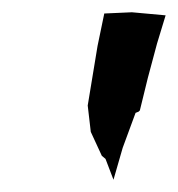

<svg xmlns="http://www.w3.org/2000/svg" viewBox="-20 -775 290 313"><path d="M250 -750 195 -755 150 -753 139 -700 123 -603 128 -560 146 -521 152 -516 165 -482 180 -534 201 -591 206 -593 208 -595 221 -648 236 -704Z"/></svg>

Font: Asimov Print
Style: DIt
Weight: 250
Width: 0
Designer: Google
Version: Version 2.000980: 2014